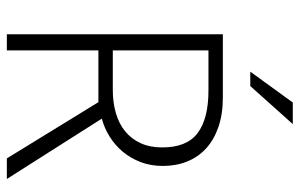

<svg xmlns="http://www.w3.org/2000/svg" viewBox="-177 -697 874 560"><g transform="rotate(90 260.0 -417.0)"><path d="M80 -630H264Q313 -630 350.5 -617Q388 -604 413 -581Q438 -558 451 -526Q464 -494 464 -455Q464 -419 452.5 -389.5Q441 -360 422 -337.5Q403 -315 378 -299.5Q353 -284 326 -277L502 0H442L278 -267H127V0H80ZM127 -309H243Q279 -309 310 -318Q341 -327 363 -345Q385 -363 397.5 -390Q410 -417 410 -453Q410 -525 368 -556.5Q326 -588 244 -588H127ZM231 -710H189L279 -834H342Z"/></g></svg>

Font: Ek Mukta ExtraLight
Style: Regular
Weight: 275
Designer: Girish Dalvi and Yashodeep Gholap
Foundry: Ek Type
Version: Version 2.538;PS 1.002;hotconv 16.6.51;makeotf.lib2.5.65220;